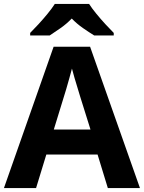

<svg xmlns="http://www.w3.org/2000/svg" viewBox="-20 -954 730 974"><path d="M527 0 475 -170H215L163 0H0L252 -717H437L690 0ZM387 -463Q382 -480 374 -506Q366 -532 358 -559Q350 -586 345 -606Q340 -586 331.5 -556.5Q323 -527 315.5 -500.5Q308 -474 304 -463L253 -297H439ZM432 -934Q446 -912 468.5 -884.5Q491 -857 515 -831Q539 -805 557 -787V-774H458Q432 -790 401 -811.5Q370 -833 344 -860Q318 -833 288 -812Q258 -791 232 -774H133V-787Q152 -806 175.5 -831.5Q199 -857 221.5 -884.5Q244 -912 258 -934Z"/></svg>

Font: Noto Sans Armenian
Style: Bold
Weight: 700
Version: Version 2.007